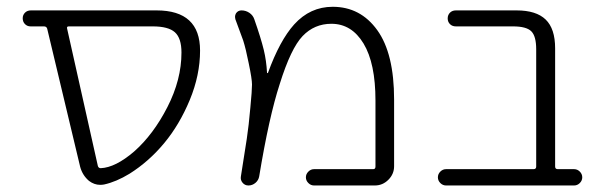

<svg xmlns="http://www.w3.org/2000/svg" viewBox="-20 -576 1809 574"><path d="M185.5 -497.1Q178.7 -497.1 180.7 -490.2L272.5 -80.1Q274.4 -73.2 281.2 -73.2Q325.2 -75.2 380.9 -123Q438.5 -173.8 480.5 -255.9Q522.5 -337.9 522.5 -418.9Q522.5 -461.9 502.9 -479.5Q483.4 -497.1 436.5 -497.1ZM578.1 -424.8Q578.1 -351.6 547.4 -277.3Q516.6 -203.1 470.7 -147.9Q424.8 -92.8 367.2 -56.6Q327.1 -32.2 291 -24.4Q285.2 -23.4 279.3 -23.4Q261.7 -23.4 246.1 -35.2Q226.6 -51.8 219.7 -77.1L121.1 -490.2Q119.1 -497.1 111.3 -497.1H71.3Q61.5 -497.1 54.7 -503.9Q47.9 -510.7 47.9 -521.5Q47.9 -531.2 54.7 -538.1Q61.5 -544.9 72.3 -544.9H446.3Q447.3 -544.9 448.2 -544.9Q578.1 -544.9 578.1 -424.8Z M918.9 -21.5Q909.2 -21.5 901.9 -28.8Q894.5 -36.1 894.5 -45.9Q894.5 -55.7 901.9 -63Q909.2 -70.3 918.9 -70.3H1095.7Q1102.5 -70.3 1102.5 -78.1V-275.4Q1102.5 -386.7 1066.9 -445.8Q1031.2 -504.9 970.7 -504.9Q919.9 -504.9 884.8 -468.3Q849.6 -431.6 816.4 -325.2Q784.2 -226.6 754.9 -48.8Q752.9 -37.1 743.7 -29.3Q734.4 -21.5 722.7 -21.5Q711.9 -21.5 705.1 -29.8Q698.2 -38.1 700.2 -48.8Q712.9 -127.9 717.8 -161.1Q723.6 -199.2 728.5 -254.9Q733.4 -305.7 733.4 -323.2Q733.4 -339.8 723.6 -386.7Q714.8 -430.7 707 -455.1Q700.2 -473.6 683.6 -518.6Q682.6 -522.5 682.6 -525.4Q682.6 -531.2 685.5 -536.1Q691.4 -544.9 702.1 -544.9Q714.8 -544.9 725.6 -537.6Q736.3 -530.3 740.2 -518.6Q759.8 -462.9 768.6 -426.8Q776.4 -394.5 778.3 -358.4Q778.3 -357.4 779.3 -357.4Q780.3 -357.4 781.2 -358.4Q816.4 -455.1 859.4 -502.9Q907.2 -555.7 974.6 -555.7Q1057.6 -555.7 1107.9 -485.8Q1158.2 -416 1158.2 -278.3V-79.1Q1158.2 -55.7 1141.1 -38.6Q1124 -21.5 1100.6 -21.5Z M1583 -428.7Q1583 -467.8 1568.4 -482.4Q1553.7 -497.1 1513.7 -497.1H1342.8Q1332 -497.1 1325.2 -503.9Q1318.4 -510.7 1318.4 -521Q1318.4 -531.2 1325.2 -538.1Q1332 -544.9 1342.8 -544.9H1524.4Q1583 -544.9 1611.3 -517.6Q1639.6 -490.2 1639.6 -431.6V-78.1Q1639.6 -70.3 1647.5 -70.3H1696.3Q1706.1 -70.3 1713.4 -63Q1720.7 -55.7 1720.7 -45.9Q1720.7 -36.1 1713.4 -28.8Q1706.1 -21.5 1696.3 -21.5H1313.5Q1303.7 -21.5 1296.4 -28.8Q1289.1 -36.1 1289.1 -45.9Q1289.1 -55.7 1296.4 -63Q1303.7 -70.3 1313.5 -70.3H1575.2Q1583 -70.3 1583 -78.1Z"/></svg>

Font: Gen Jyuu Gothic Light
Style: Regular
Weight: 200
Designer: [Source Han Sans]
Ryoko NISHIZUKA  (kana & ideographs); Paul D. Hunt (Latin, Greek & Cyrillic); Wenlong ZHANG  (bopomofo
Version: Version 1.002.20150607